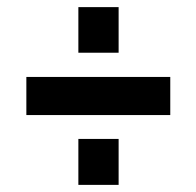

<svg xmlns="http://www.w3.org/2000/svg" viewBox="-20 -567 551 539"><path d="M200 -419V-547H313V-419ZM54 -244V-351H458V-244ZM200 -48V-177H313V-48Z"/></svg>

Font: Raleway-v4020
Style: Bold
Weight: 700
Designer: Matt McInerney, Pablo Impallari, Rodrigo Fuenzalida
Foundry: Matt McInerney, Pablo Impallari, Rodrigo Fuenzalida
Version: Version 4.020;PS 004.020;hotconv 1.0.88;makeotf.lib2.5.64775